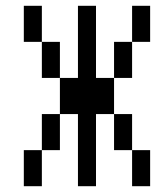

<svg xmlns="http://www.w3.org/2000/svg" viewBox="-20 -645 540 665"><path d="M62.5 -125Q62.5 -125 62.5 0H125Q125 0 125 -125ZM250 -250Q250 -250 250 0H312.5Q312.5 0 312.5 -250H375Q375 -250 375 -125H437.5Q437.5 -125 437.5 0H500Q500 0 500 -125H437.5Q437.5 -125 437.5 -250H375Q375 -250 375 -375H312.5Q312.5 -375 312.5 -625H250Q250 -625 250 -375H187.5Q187.5 -375 187.5 -250H125Q125 -250 125 -125H187.5Q187.5 -125 187.5 -250ZM187.5 -375Q187.5 -375 187.5 -500H125Q125 -500 125 -375ZM375 -375H437.5Q437.5 -375 437.5 -500H375Q375 -500 375 -375ZM125 -500Q125 -500 125 -625H62.5Q62.5 -625 62.5 -500ZM437.5 -500H500Q500 -500 500 -625H437.5Q437.5 -625 437.5 -500Z"/></svg>

Font: BFUnifontExMono
Style: Regular
Weight: 500
Version: Version 15.0.06